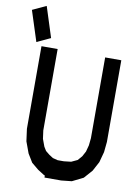

<svg xmlns="http://www.w3.org/2000/svg" viewBox="-165 -1149 888 1234"><g transform="rotate(10 279.5 -532.5)"><path d="M464.4 -816.4H569.8V-283.2L563 -215.8L544.4 -147L511.7 -85.9L463.4 -31.2L391.6 4.4L323.2 11.7H214.4V-1.5L208.5 -3.4L165.5 -30.8L120.1 -68.4L86.9 -123L59.6 -197.3L48.8 -277.3V-816.4H154.3V-285.2L161.6 -231.4L179.2 -183.6L194.8 -158.2L220.2 -137.7L246.1 -121.1L278.3 -112.8H318.4L365.7 -118.2L405.3 -136.7L429.7 -165L448.2 -199.2L459.5 -241.7L464.4 -289.1ZM-52.2 -1035.6 37.1 -1077.1 100.6 -878.4 11.7 -836.9Z"/></g></svg>

Font: Gap Sans
Style: Bold
Weight: 400
Designer: Alexandre Liziard and Etienne Ozeray
Foundry: Interstices.io
Version: Version 1.610